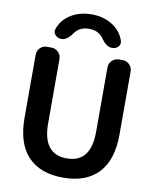

<svg xmlns="http://www.w3.org/2000/svg" viewBox="-102 -1040 909 1127"><g transform="rotate(10 352.0 -476.5)"><path d="M547 -841Q554 -821 540.5 -805.5Q527 -790 505 -790H502Q469 -790 438 -835Q409 -877 352 -877Q295 -877 266 -835Q235 -790 202 -790H200Q179 -790 164.5 -806Q150 -822 157 -841Q175 -896 227.5 -929.5Q280 -963 352 -963Q424 -963 476.5 -929.5Q529 -896 547 -841ZM69 -297V-673Q69 -696 85.5 -713Q102 -730 125 -730H154Q177 -730 194 -713Q211 -696 211 -673V-288Q211 -105 354 -105Q497 -105 497 -288V-673Q497 -696 514 -713Q531 -730 554 -730H579Q602 -730 618.5 -713Q635 -696 635 -673V-297Q635 -145 562 -67.5Q489 10 352 10Q215 10 142 -67.5Q69 -145 69 -297Z"/></g></svg>

Font: Rounded Mplus 1c Bold
Style: Bold
Weight: 700
Version: Version 1.059.20150529